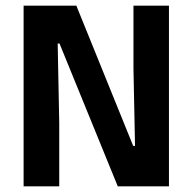

<svg xmlns="http://www.w3.org/2000/svg" viewBox="-20 -659 682 679"><path d="M250 -639 451 -143H457.5L452 -415.5V-639H577.5V0H396.5L190.5 -505H184L189.5 -224V0H63.5V-639Z"/></svg>

Font: Anek Telugu Medium SemiBold
Style: Regular
Weight: 600
Version: Version 1.003